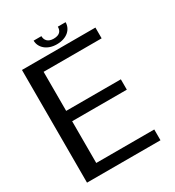

<svg xmlns="http://www.w3.org/2000/svg" viewBox="-185 -886 909 996"><g transform="rotate(-30 269.0 -388.0)"><path d="M42 0H482V-64.5H134.5V-314.5H462V-376.5H134.5V-610.5H482V-675H42ZM266 -699.5C328.5 -699.5 362 -735.5 362 -776.5H315.5C315.5 -752 303.5 -733 266 -733C232 -733 217 -752 217 -776.5H170.5C170.5 -735.5 207 -699.5 266 -699.5Z"/></g></svg>

Font: Anybody
Style: Regular
Weight: 400
Designer: Tyler Finck
Foundry: Etcetera Type Company
Version: Version 1.110